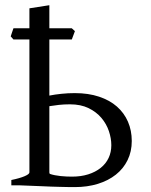

<svg xmlns="http://www.w3.org/2000/svg" viewBox="-20 -726 590 752"><path d="M253.9 -317.4Q230.5 -317.4 210.7 -315.2Q190.9 -313 173.3 -310.1V-50.8Q173.3 -47.4 175.3 -44.9Q183.6 -42 194.6 -39.8Q205.6 -37.6 217.3 -36.4Q229 -35.2 240.7 -34.7Q252.4 -34.2 262.2 -34.2Q297.4 -34.2 325.7 -43.2Q354 -52.2 374.3 -68.4Q394.5 -84.5 405.3 -107.2Q416 -129.9 416 -157.2Q416 -184.1 406.5 -212.4Q397 -240.7 377.2 -264.2Q357.4 -287.6 326.9 -302.5Q296.4 -317.4 253.9 -317.4ZM261.2 -571.3H173.3V-351.6Q195.3 -356 220.7 -358.6Q246.1 -361.3 272.9 -361.3Q326.2 -361.3 367.9 -347.4Q409.7 -333.5 438 -308.6Q466.3 -283.7 481.2 -249.3Q496.1 -214.8 496.1 -173.8Q496.1 -132.3 479.7 -98.9Q463.4 -65.4 433.8 -42Q404.3 -18.6 363.3 -5.9Q322.3 6.8 272.9 6.8Q262.2 6.8 247.3 6.6Q232.4 6.3 215.3 5.9Q198.2 5.4 180.2 4.9Q162.1 4.4 145 3.4Q104.5 2 60.1 0H24.4V-21Q57.6 -27.8 76.4 -35.9Q95.2 -43.9 95.2 -50.8V-571.3H32.7L22 -583.5Q24.4 -590.8 27.1 -599.1Q29.8 -607.4 32.7 -615.2H95.2V-693.4L173.3 -705.6V-615.2H261.2L273.4 -604Z"/></svg>

Font: Noto Serif Devanagari
Style: Bold
Weight: 700
Designer: Monotype Design Team
Foundry: Monotype Imaging Inc.
Version: Version 1.01